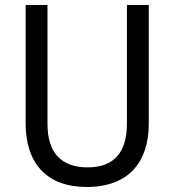

<svg xmlns="http://www.w3.org/2000/svg" viewBox="-20 -800 694 764"><path d="M572 -308V-780H485V-307C485 -198 437 -134 329 -134C223 -134 169 -193 169 -306V-780H82V-309C82 -150 166 -56 325 -56C492 -56 572 -155 572 -308Z"/></svg>

Font: Noto Sans Malayalam UI SemiCondensed
Style: Regular
Weight: 400
Width: 4
Designer: Jelle Bosma - Monotype Design Team
Foundry: Monotype Imaging Inc.
Version: Version 2.104